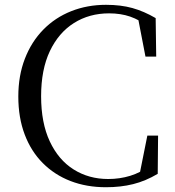

<svg xmlns="http://www.w3.org/2000/svg" viewBox="-20 -765 731 801"><path d="M422 16.1Q341.2 16.1 274.3 -9.7Q207.5 -35.5 158.5 -84.7Q109.5 -133.8 83 -204Q56.4 -274.1 56.4 -362.1Q56.4 -449.6 83.9 -520.4Q111.3 -591.1 160.8 -641.5Q210.3 -691.9 277.2 -718.4Q344.2 -744.9 422.3 -744.9Q483.8 -744.9 532.2 -731.5Q580.6 -718 629.4 -689.5L631.7 -528.8H586.9L553.4 -702.3L604 -685.4V-650.8Q562.3 -682.3 522.9 -695.8Q483.6 -709.3 435.2 -709.3Q352.6 -709.3 288.6 -669Q224.6 -628.7 188 -551.7Q151.5 -474.7 151.5 -363.5Q151.5 -252.4 187.7 -175.1Q224 -97.7 287.3 -58Q350.7 -18.2 431.3 -18.2Q479.5 -18.2 523.1 -31.5Q566.8 -44.8 609.2 -76.2V-43.1L560.6 -29.3L594.7 -199.3H639.5L638 -39.8Q587.2 -9.6 535.4 3.2Q483.6 16.1 422 16.1Z"/></svg>

Font: Noto Serif JP
Style: Regular
Weight: 200
Designer: Ryoko NISHIZUKA 西塚涼子 (kana & ideographs); Frank Grießhammer (Latin, Greek & Cyrillic); Wenlong ZHANG 张文龙 (bopomofo); San
Foundry: Adobe
Version: Version 2.001;hotconv 1.1.0;makeotfexe 2.6.0